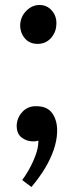

<svg xmlns="http://www.w3.org/2000/svg" viewBox="-20 -563 310 770"><path d="M123 -137Q170 -138 190.5 -107.5Q211 -77 209 -32Q208 0 196 36Q184 72 161.5 110Q139 148 106 187L69 159Q80 145 95 119Q110 93 122 61.5Q134 30 134 1Q127 3 122.5 3.5Q118 4 113 4Q86 4 66 -12Q46 -28 47 -62Q49 -92 70 -114.5Q91 -137 123 -137ZM138 -543Q169 -543 188.5 -520Q208 -497 206 -465Q205 -433 184 -410Q163 -387 131 -387Q98 -387 79 -410Q60 -433 61 -465Q63 -497 86 -520Q109 -543 138 -543Z"/></svg>

Font: Lora
Style: Italic
Weight: 400
Italic angle: -3°
Designer: Olga Karpushina, Alexei Vanyashin (Cyrillic)
Foundry: Cyreal
Version: Version 3.008